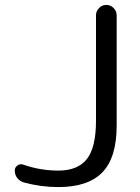

<svg xmlns="http://www.w3.org/2000/svg" viewBox="-20 -750 569 780"><path d="M76 -9Q60 -14 50 -27Q40 -40 40 -57Q40 -70 51 -78Q62 -86 75 -81Q144 -57 217 -57Q296 -57 333 -104Q370 -151 370 -260V-688Q370 -705 382.5 -717.5Q395 -730 412 -730Q429 -730 441.5 -717.5Q454 -705 454 -688V-240Q454 -110 396 -50Q338 10 217 10Q146 10 76 -9Z"/></svg>

Font: Rounded Mplus 1c
Style: Regular
Weight: 400
Version: Version 1.059.20150529